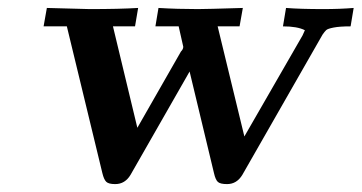

<svg xmlns="http://www.w3.org/2000/svg" viewBox="-20 -464 919 488"><path d="M90.8 -397 99.1 -443.8Q201.2 -440.9 208 -440.9Q283.2 -440.9 331.1 -443.8L323.2 -397H267.1L329.1 -139.2L439.9 -333Q445.8 -338.9 445.8 -345.2L434.1 -397H375L382.8 -443.8Q430.7 -440.9 482.9 -440.9Q503.9 -440.9 597.2 -443.8L588.9 -397H533.2L601.1 -117.2L749 -374L754.9 -387.2Q735.8 -397 699.2 -397L707 -443.8Q743.2 -440.9 801.8 -440.9Q843.8 -440.9 878.9 -443.8L871.1 -397Q843.3 -397 828.1 -394Q813 -391.1 809.1 -387.5Q805.2 -383.8 799.8 -376L596.2 -20Q582 3.9 557.1 3.9Q540 3.9 533.9 -1.5Q527.8 -6.8 523.9 -23.9L461.9 -282.2L312 -20Q297.9 3.9 272.9 3.9Q255.9 3.9 250 -2Q244.1 -7.8 240.2 -23.9L149.9 -397Z"/></svg>

Font: CMU Serif Extra
Style: BoldSlanted
Weight: 700
Italic angle: -9.46001°
Version: Version 0.7.0